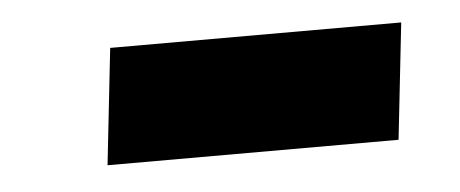

<svg xmlns="http://www.w3.org/2000/svg" viewBox="-26 -366 501 209"><g transform="rotate(-5 224.0 -261.5)"><path d="M85 -198 99 -325H417L403 -198Z"/></g></svg>

Font: Quantico
Style: Bold Italic
Weight: 700
Italic angle: -12°
Designer: Matt Desmond
Foundry: MADtype
Version: Version 2.002